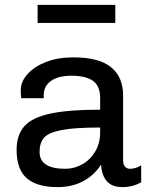

<svg xmlns="http://www.w3.org/2000/svg" viewBox="-20 -756 625 786"><path d="M484 -365V-100Q484 -82 492 -73.5Q500 -65 512 -65Q535 -65 558 -79V-10Q524 10 481 10Q438 10 417 -14.5Q396 -39 394 -82Q332 10 215 10Q131 10 89.5 -26.5Q48 -63 48 -142Q48 -204 80 -239.5Q112 -275 186 -291Q260 -307 390 -307V-354Q390 -405 360 -425.5Q330 -446 273 -446Q219 -446 189 -425Q159 -404 159 -366V-354H67Q65 -368 65 -387Q65 -422 93 -453Q121 -484 169 -502.5Q217 -521 275 -521H284Q385 -521 434.5 -481Q484 -441 484 -365ZM142 -134Q142 -65 247 -65Q284 -65 317 -83.5Q350 -102 370 -136Q390 -170 390 -214V-234Q285 -234 231.5 -223.5Q178 -213 160 -192Q142 -171 142 -134ZM452 -662H134V-736H452Z"/></svg>

Font: Chivo
Style: Regular
Weight: 400
Designer: Hector Gatti
Foundry: Omnibus-Type
Version: Version 1.003